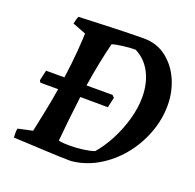

<svg xmlns="http://www.w3.org/2000/svg" viewBox="-119 -780 929 915"><g transform="rotate(20 345.5 -322.0)"><path d="M332 12Q306 12 268.5 10.5Q231 9 189.5 7Q148 5 109 3Q70 1 39 0Q38 -12 38 -23Q38 -34 40 -46L114 -62Q123 -106 135.5 -165.5Q148 -225 158 -289Q111 -289 68 -289L62 -299L74 -352H167Q178 -430 182.5 -490Q187 -550 188 -582L120 -608Q123 -619 125 -628.5Q127 -638 131 -646Q183 -648 245 -650.5Q307 -653 364.5 -654.5Q422 -656 460 -656Q526 -656 574.5 -618.5Q623 -581 649 -521.5Q675 -462 675 -395Q675 -322 648.5 -252Q622 -182 575 -125Q528 -68 466 -31.5Q404 5 332 12ZM301 -55Q334 -55 368.5 -59.5Q403 -64 425 -72Q459 -111 487 -164.5Q515 -218 531.5 -276.5Q548 -335 548 -390Q548 -458 521 -511.5Q494 -565 441 -592Q411 -592 376 -587.5Q341 -583 324 -577Q312 -530 300.5 -472.5Q289 -415 279 -352H411L422 -341L410 -289Q388 -289 351 -289.5Q314 -290 270 -290Q263 -233 256 -170Q249 -107 245 -60Q255 -57 270 -56Q285 -55 301 -55Z"/></g></svg>

Font: Labrada SemiBold
Style: Italic
Weight: 600
Italic angle: -7°
Designer: Mercedes Jáuregui
Foundry: Omnibus-Type Team
Version: Version 1.000; ttfautohint (v1.8.4.7-5d5b)